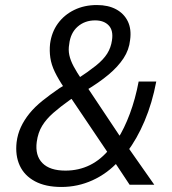

<svg xmlns="http://www.w3.org/2000/svg" viewBox="-20 -734 682 763"><path d="M224 9Q161 9 119 -13.5Q77 -36 58.5 -76Q40 -116 46 -169Q50 -201 63 -229Q76 -257 97 -283Q118 -309 148.5 -333.5Q179 -358 217 -384L247 -402L235 -385Q212 -419 198 -448Q184 -477 180 -504.5Q176 -532 179 -560Q185 -606 210 -640.5Q235 -675 275 -694.5Q315 -714 365 -714Q410 -714 441.5 -697Q473 -680 488 -649Q503 -618 497 -575Q493 -536 471 -502.5Q449 -469 411.5 -437.5Q374 -406 319 -373L323 -393L463 -183L447 -181Q474 -223 496 -282Q518 -341 531 -410H601Q585 -325 554.5 -253Q524 -181 484 -129L485 -154L593 0H495L432 -95L452 -94Q406 -44 347.5 -17.5Q289 9 224 9ZM240 -56Q293 -56 337.5 -78Q382 -100 418 -145L412 -122L255 -355L284 -354L258 -337Q220 -310 192 -285.5Q164 -261 147.5 -234Q131 -207 126 -170Q119 -116 148.5 -86Q178 -56 240 -56ZM358 -653Q317 -653 288.5 -628Q260 -603 255 -558Q251 -536 255.5 -515Q260 -494 272.5 -470.5Q285 -447 306 -416L285 -419Q331 -449 361 -473Q391 -497 406 -521Q421 -545 425 -574Q431 -613 412 -633Q393 -653 358 -653Z"/></svg>

Font: Nunito Sans 10pt SemiCondensed
Style: Italic
Weight: 400
Width: 4
Italic angle: -9°
Designer: Vernon Adams
Foundry: Vernon Adams
Version: Version 3.101;gftools[0.9.27]